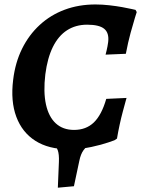

<svg xmlns="http://www.w3.org/2000/svg" viewBox="-20 -674 657 882"><path d="M245.7 188.2 250.6 69.8Q252.1 35.1 245.4 16.4Q238.8 -2.4 217.2 -20.2L400.6 -17.3Q377.1 -2.1 363.8 15.8Q350.6 33.8 344.3 65.2L319.6 181.5ZM293.6 11.5Q203.3 11.5 142.5 -27.1Q81.7 -65.8 54.9 -137.6Q28.1 -209.4 40.5 -308Q50 -386.6 81.4 -450.2Q112.8 -513.7 162.5 -559.4Q212.1 -605.1 276.9 -629.3Q341.6 -653.5 418.2 -653.5Q449.6 -653.5 482.3 -649.8Q514.9 -646.1 542.3 -641.1Q569.6 -636.1 586.3 -632.3Q603 -628.6 602.6 -628.6L608.1 -618.6Q608.1 -618.6 599.9 -592.5Q591.8 -566.3 579.9 -523Q568 -479.6 558.1 -426.9L465 -423Q465 -423 469.5 -441.1Q474 -459.2 476.9 -480.8Q481.9 -522.7 458.8 -541.6Q435.8 -560.6 380.4 -560.6Q327.9 -560.6 288.1 -535.1Q248.3 -509.5 223 -458.5Q197.8 -407.5 188.2 -332.4Q178.6 -251.6 191.1 -194.4Q203.7 -137.2 236.4 -107.2Q269.2 -77.2 320 -77.2Q375.4 -77.2 411.1 -111.5Q446.8 -145.9 468.1 -219.8L561.3 -224.1Q561.3 -224.1 556.5 -206.9Q551.7 -189.6 544.2 -161.5Q536.6 -133.4 529.6 -100.9Q522.5 -68.4 517.4 -37.4L505.4 -29.5Q505.4 -29.5 476.8 -19.5Q448.3 -9.5 400.4 1Q352.4 11.5 293.6 11.5Z"/></svg>

Font: Alegreya
Style: Italic
Weight: 400
Italic angle: -7°
Designer: Juan Pablo del Peral
Foundry: Huerta Tipografica
Version: Version 2.009